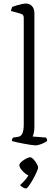

<svg xmlns="http://www.w3.org/2000/svg" viewBox="-20 -820 316 1083"><path d="M180 0Q173 0 155.5 -2.5Q138 -5 117 -9Q96 -13 77 -17Q58 -21 47 -25Q47 -33 50 -38Q53 -43 54 -44L81 -48Q98 -50 106 -67Q114 -84 114 -119V-720Q114 -728 110.5 -734Q107 -740 96 -743L42 -758Q43 -766 45.5 -772Q48 -778 49 -781Q59 -785 74 -789.5Q89 -794 103.5 -797Q118 -800 125 -800Q148 -800 161 -785Q174 -770 174 -746V-105Q174 -84 170.5 -69.5Q167 -55 164 -50L240 -44Q242 -41 244 -36Q246 -31 246 -26Q240 -20 228 -14Q216 -8 202.5 -4Q189 0 180 0ZM128 243Q119 243 109 237Q99 231 93 224Q108 211 123.5 193Q139 175 145 157L155 173Q146 173 134.5 166.5Q123 160 113 150.5Q103 141 96 130.5Q89 120 89 111Q89 105 96 97.5Q103 90 113.5 83Q124 76 134 71.5Q144 67 150 67Q156 67 163.5 73.5Q171 80 178 89.5Q185 99 190 109Q195 119 195 125Q195 132 186.5 151Q178 170 166 191.5Q154 213 143 228Q132 243 128 243Z"/></svg>

Font: Texturina Medium 12pt Thin
Style: Regular
Weight: 250
Version: Version 1.002